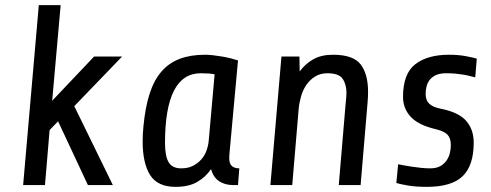

<svg xmlns="http://www.w3.org/2000/svg" viewBox="-20 -720 1910 747"><path d="M322 0 206 -248 173 -214 155 0H70L131 -700H216L183 -328L346 -500H455L269 -307L419 0Z M538 -228Q545 -302 562 -355Q579 -408 608 -441.5Q637 -475 679 -491Q721 -507 778 -507Q792 -507 809.5 -505Q827 -503 844.5 -500Q862 -497 878 -493Q894 -489 906 -485L874 -136Q874 -134 873 -125.5Q872 -117 872 -103Q872 -65 911 -65L906 0H887Q855 0 832.5 -15Q810 -30 801 -62Q781 -32 748 -12.5Q715 7 663 7Q593 7 564 -39Q535 -85 535 -170Q535 -198 538 -228ZM685 -65Q711 -65 730 -74.5Q749 -84 762.5 -99Q776 -114 783 -133Q790 -152 792 -172L815 -431Q805 -433 792 -434Q779 -435 761 -435Q622 -435 622 -163Q622 -113 636 -89Q650 -65 685 -65Z M1032 0 1075 -500H1145L1146 -442Q1168 -472 1199 -489.5Q1230 -507 1276 -507Q1354 -507 1383 -469.5Q1412 -432 1412 -363Q1412 -353 1411.5 -342Q1411 -331 1410 -320L1383 0H1298L1325 -320Q1326 -328 1327 -339.5Q1328 -351 1328 -358Q1328 -392 1313 -413.5Q1298 -435 1254 -435Q1226 -435 1205.5 -422Q1185 -409 1171.5 -389Q1158 -369 1151 -344Q1144 -319 1142 -296L1117 0Z M1823 -165Q1823 -76 1780 -34.5Q1737 7 1641 7Q1598 7 1568.5 2Q1539 -3 1522 -8L1529 -81Q1538 -79 1552 -76.5Q1566 -74 1582.5 -71.5Q1599 -69 1617.5 -67Q1636 -65 1654 -65Q1678 -65 1693.5 -74Q1709 -83 1718 -96.5Q1727 -110 1730.5 -125.5Q1734 -141 1734 -155Q1734 -182 1721.5 -195.5Q1709 -209 1677 -217Q1608 -233 1578 -265.5Q1548 -298 1548 -343Q1548 -433 1595.5 -470Q1643 -507 1727 -507Q1764 -507 1792.5 -501.5Q1821 -496 1835 -492L1829 -419Q1817 -422 1805 -425Q1793 -428 1780 -430Q1767 -432 1751.5 -433.5Q1736 -435 1716 -435Q1692 -435 1676.5 -428Q1661 -421 1652 -409.5Q1643 -398 1639.5 -383.5Q1636 -369 1636 -354Q1636 -330 1650 -316.5Q1664 -303 1695 -297Q1765 -283 1794 -249.5Q1823 -216 1823 -165Z"/></svg>

Font: Share
Style: Italic
Weight: 400
Version: Version 1.002